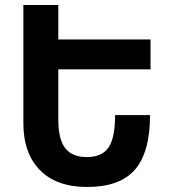

<svg xmlns="http://www.w3.org/2000/svg" viewBox="-20 -734 677 764"><path d="M212 -458V-258Q212 -180 239.5 -144.5Q267 -109 325 -109Q386 -109 412 -147.5Q438 -186 438 -276H577Q577 -128 517 -59Q457 10 327 10Q205 10 139 -57Q73 -124 73 -244V-714H212V-577H579V-458Z"/></svg>

Font: Noto Sans Armenian SmBd Narrow
Style: Regular
Weight: 600
Width: 4
Designer: Monotype Design team
Foundry: Monotype Imaging Inc.
Version: Version 1.000